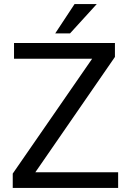

<svg xmlns="http://www.w3.org/2000/svg" viewBox="-20 -922 639 942"><path d="M559.6 -76.7V0H42.5V-70.3L432.1 -633.8H48.8V-710.9H543.9V-642.6L153.3 -76.7ZM251 -758.3 345.7 -901.9H454.6L323.7 -758.3Z"/></svg>

Font: Vazirmatn RD UI
Style: Regular
Weight: 400
Designer: Saber Rastikerdar
Foundry: Saber Rastikerdar
Version: Version 33.003